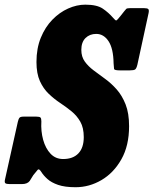

<svg xmlns="http://www.w3.org/2000/svg" viewBox="-69 -785 703 824"><path d="M280 -571Q280 -541.5 294.8 -521Q309.5 -500.5 332.8 -483Q356 -465.5 382.2 -446.5Q408.5 -427.5 431.8 -401.2Q455 -375 470 -337Q485 -299 485 -243.5Q485 -160 452 -101.5Q419 -43 366.5 -12.2Q314 18.5 255.5 18.5Q209.5 18.5 180.5 8.5Q151.5 -1.5 134.5 -16.8Q117.5 -32 108 -47.5Q98.5 -62.5 93 -56.5Q87.5 -50.5 74 -33.5L58.5 -8.5Q48.5 5 25 5H-27.5Q-41 5 -45.8 1.5Q-50.5 -2 -47.5 -15L7.5 -262Q10.5 -275 14.8 -279.8Q19 -284.5 32.5 -284.5H87Q101 -284.5 104.8 -280.5Q108.5 -276.5 108.5 -264Q106 -222 116.2 -185Q126.5 -148 148 -125.2Q169.5 -102.5 202 -102.5Q244.5 -102.5 267.5 -126.8Q290.5 -151 290.5 -196.5Q290.5 -236.5 275.8 -262.5Q261 -288.5 238 -307.2Q215 -326 189 -343.2Q163 -360.5 140 -382.5Q117 -404.5 102.2 -437Q87.5 -469.5 87.5 -519Q87.5 -577.5 106.2 -623.2Q125 -669 155.8 -700.5Q186.5 -732 223.5 -748.5Q260.5 -765 297 -765Q347 -765 372 -748Q397 -731 416 -709Q426.5 -696.5 430 -697.2Q433.5 -698 447 -715L464 -736.5Q469.5 -743.5 472.8 -746.8Q476 -750 488.5 -750H550Q563.5 -750 567.5 -745.8Q571.5 -741.5 568.5 -728L520.5 -507Q516.5 -491 511 -487Q505.5 -483 488.5 -483H444Q421.5 -483 420.5 -489.5Q419.5 -496 418.5 -513Q417.5 -577 396.8 -608.2Q376 -639.5 344 -639.5Q316 -639.5 298 -621.8Q280 -604 280 -571Z"/></svg>

Font: Besley* Condensed Heavy
Style: Italic
Weight: 800
Width: 3
Italic angle: -13°
Designer: Owen Earl
Foundry: indestructible type*
Version: Version 3.000; ttfautohint (v1.8.3)